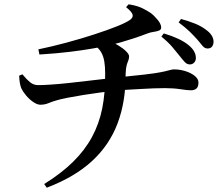

<svg xmlns="http://www.w3.org/2000/svg" viewBox="-20 -809 1040 891"><path d="M861 -510Q848 -510 838 -520.5Q828 -531 814 -549Q799 -568 780 -590.5Q761 -613 729 -639L740 -654Q777 -643 807 -629Q837 -615 857 -598Q889 -571 889 -540Q889 -527 881 -518.5Q873 -510 861 -510ZM185 45Q264 -4 318.5 -57.5Q373 -111 406.5 -172.5Q440 -234 454.5 -306.5Q469 -379 468 -468Q468 -500 464 -524Q460 -548 449.5 -566.5Q439 -585 418 -599L480 -619Q506 -612 528.5 -598.5Q551 -585 565 -571Q579 -557 579 -548Q579 -536 575 -527Q571 -518 567.5 -505Q564 -492 563 -466Q564 -339 526 -237.5Q488 -136 407 -61.5Q326 13 197 62ZM167 -323Q153 -323 134.5 -335.5Q116 -348 101 -366Q86 -384 79 -399Q70 -421 69 -458L84 -464Q104 -440 120 -427Q136 -414 157 -414Q180 -414 217 -416.5Q254 -419 296.5 -423.5Q339 -428 380 -433Q421 -438 453.5 -441.5Q486 -445 504 -447Q543 -452 579.5 -455.5Q616 -459 646.5 -462.5Q677 -466 697 -469Q729 -474 745.5 -478Q762 -482 771 -484.5Q780 -487 788 -487Q814 -487 840 -479Q866 -471 883.5 -457Q901 -443 901 -426Q901 -407 892 -398.5Q883 -390 865 -390Q850 -390 817.5 -395Q785 -400 745 -400Q721 -400 692.5 -399Q664 -398 632.5 -396Q601 -394 570.5 -392.5Q540 -391 514 -388Q486 -385 447.5 -380Q409 -375 368.5 -368.5Q328 -362 294.5 -355.5Q261 -349 245 -344Q223 -338 205.5 -330.5Q188 -323 167 -323ZM158 -580Q221 -593 288 -611Q355 -629 416.5 -649Q478 -669 523 -687Q568 -705 585 -718Q598 -728 595.5 -740.5Q593 -753 565 -776L577 -789Q615 -783 638 -772Q661 -761 679 -749Q696 -736 712 -716.5Q728 -697 728 -681Q728 -671 717.5 -667Q707 -663 692.5 -661Q678 -659 665 -654Q631 -641 600.5 -631Q570 -621 540.5 -612.5Q511 -604 477 -597Q451 -591 408 -583.5Q365 -576 304.5 -568.5Q244 -561 163 -556ZM943 -584Q930 -584 920.5 -595.5Q911 -607 896 -625Q880 -643 860.5 -662Q841 -681 809 -705L820 -721Q859 -710 886 -699Q913 -688 933 -673Q971 -647 971 -615Q971 -603 964.5 -593.5Q958 -584 943 -584Z"/></svg>

Font: Noto Serif JP ExtraLight SemiBold
Style: Regular
Weight: 600
Version: Version 2.003-H1;hotconv 1.1.1;makeotfexe 2.6.0